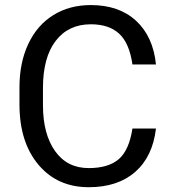

<svg xmlns="http://www.w3.org/2000/svg" viewBox="-20 -741 691 770"><path d="M605.5 -225.6Q592.3 -112.8 522.2 -51.5Q452.1 9.8 335.9 9.8Q210 9.8 134 -80.6Q58.1 -170.9 58.1 -322.3V-390.6Q58.1 -489.7 93.5 -564.9Q128.9 -640.1 193.8 -680.4Q258.8 -720.7 344.2 -720.7Q457.5 -720.7 525.9 -657.5Q594.2 -594.2 605.5 -482.4H511.2Q499 -567.4 458.3 -605.5Q417.5 -643.6 344.2 -643.6Q254.4 -643.6 203.4 -577.1Q152.3 -510.7 152.3 -388.2V-319.3Q152.3 -203.6 200.7 -135.3Q249 -66.9 335.9 -66.9Q414.1 -66.9 455.8 -102.3Q497.6 -137.7 511.2 -225.6Z"/></svg>

Font: Mardoto
Style: Regular
Weight: 400
Designer: Christian Robertson, Vahan Hovhannisyan
Foundry: Google
Version: Version 1.000